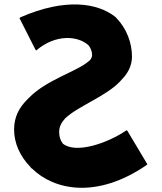

<svg xmlns="http://www.w3.org/2000/svg" viewBox="-20 -849 746 886"><path d="M568 -245 564 -248C477 -188 328 -137 269 -187V-188L268 -189C259 -202 253 -218 253 -240C253 -264 263 -283 280 -302V-303H281C341 -360 465 -402 533 -472L539 -479C569 -509 589 -544 589 -588C589 -652 564 -717 518 -765L511 -772C430 -835 282 -860 74 -769L70 -765L144 -619L147 -616C238 -694 341 -683 387 -641H388C398 -628 405 -612 405 -595C405 -585 400 -576 392 -568H391C339 -520 197 -483 114 -398L105 -389C69 -353 45 -310 45 -251C45 -189 72 -128 120 -79L121 -78V-77L127 -71H128C230 29 427 70 656 -87L660 -91Z"/></svg>

Font: Hussar Woodtype
Style: Bd
Weight: 900
Foundry: Cannot Into Space Fonts
Version: Version 1.07